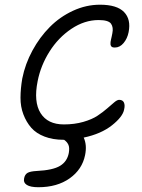

<svg xmlns="http://www.w3.org/2000/svg" viewBox="-20 -681 602 812"><path d="M142.1 110.8Q108.9 110.8 93.5 101.1Q78.1 91.3 82 73.2Q85 57.1 96.2 50.3Q107.4 43.5 136.2 42Q204.1 38.6 234.1 20.3Q264.2 2 271 -34.2Q274.9 -57.1 269 -69.3Q263.2 -81.5 251 -89.8H249Q203.6 -89.8 168.5 -103.3Q133.3 -116.7 112.3 -140.6Q91.3 -164.6 78.9 -197.3Q66.4 -230 66.7 -268.3Q66.9 -306.6 74.2 -349.1Q86.4 -410.6 117.2 -467.3Q147.9 -523.9 190.7 -566.9Q233.4 -609.9 288.8 -635.5Q344.2 -661.1 402.8 -661.1Q474.6 -661.1 504.6 -630.1Q534.7 -599.1 523.9 -544.9Q518.6 -518.1 502.7 -499Q486.8 -480 465.8 -480Q459.5 -480 455.6 -481.4Q451.7 -482.9 449.7 -486.3Q447.8 -489.7 447.3 -493.4Q446.8 -497.1 447.5 -503.2Q448.2 -509.3 449.5 -513.9Q450.7 -518.6 452.4 -526.6Q454.1 -534.7 455.1 -540Q460.4 -565.4 449.5 -580.8Q438.5 -596.2 397 -596.2Q337.4 -596.2 282 -559.1Q226.6 -522 189.5 -463.1Q152.3 -404.3 139.2 -337.9Q121.6 -250.5 151.6 -202.6Q181.6 -154.8 250 -154.8Q294.9 -154.8 332.3 -165.5Q369.6 -176.3 392.6 -191.7Q415.5 -207 432.9 -222.2Q450.2 -237.3 462.9 -248Q475.6 -258.8 483.9 -258.8Q499 -258.8 504.2 -247.3Q509.3 -235.8 504.9 -217.8Q499.5 -187.5 453.6 -151.1Q407.7 -114.7 334 -99.1Q348.6 -67.4 339.8 -24.9Q327.6 35.6 274.7 73.2Q221.7 110.8 142.1 110.8Z"/></svg>

Font: Shantell Sans Irregular Bouncy
Style: Italic
Weight: 300
Italic angle: -11.31°
Designer: Stephen Nixon, Anya Danilova, Shantell Martin
Foundry: Arrow Type
Version: Version 1.006;[9816181b4]